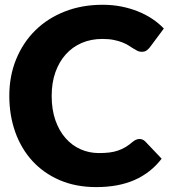

<svg xmlns="http://www.w3.org/2000/svg" viewBox="-20 -756 697 784"><path d="M549.5 -188.5Q555.5 -188.5 561.5 -186.2Q567.5 -184 573 -178.5L640 -108Q596 -50.5 529.8 -21.2Q463.5 8 373 8Q290 8 224.2 -20.2Q158.5 -48.5 112.8 -98.2Q67 -148 42.5 -216.2Q18 -284.5 18 -364.5Q18 -446 46 -514.2Q74 -582.5 124.2 -632Q174.5 -681.5 244.5 -709Q314.5 -736.5 399 -736.5Q440 -736.5 476.2 -729.2Q512.5 -722 544 -709.2Q575.5 -696.5 602 -678.8Q628.5 -661 649 -639.5L592 -563Q586.5 -556 579 -550.2Q571.5 -544.5 558 -544.5Q549 -544.5 541 -548.5Q533 -552.5 524 -558.2Q515 -564 504.2 -570.8Q493.5 -577.5 478.8 -583.2Q464 -589 444.2 -593Q424.5 -597 398 -597Q352 -597 314 -580.8Q276 -564.5 248.8 -534.2Q221.5 -504 206.2 -461Q191 -418 191 -364.5Q191 -308.5 206.2 -265Q221.5 -221.5 247.8 -191.8Q274 -162 309 -146.5Q344 -131 384 -131Q407 -131 426 -133.2Q445 -135.5 461.2 -141Q477.5 -146.5 492.2 -155.2Q507 -164 522 -177Q528 -182 535 -185.2Q542 -188.5 549.5 -188.5Z"/></svg>

Font: LatoHex
Style: Regular
Weight: 900
Designer: Lukasz Dziedzic
Foundry: tyPoland Lukasz Dziedzic
Version: Version 1.104; Western+Polish opensource